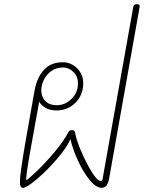

<svg xmlns="http://www.w3.org/2000/svg" viewBox="-20 -898 692 916"><path d="M646 -864 571 -442 500 -43Q492 -2 465 -2Q438 -2 407.5 -39.5Q377 -77 352 -131.5Q327 -186 316 -234Q300 -196 252.5 -140.5Q205 -85 156 -43.5Q107 -2 90 -2Q82 -2 78.5 -8.5Q75 -15 75 -32Q75 -68 102 -224L145 -467Q156 -527 189 -564Q222 -601 280 -601Q318 -601 347.5 -572.5Q377 -544 377 -500Q377 -445 340 -408Q303 -371 250 -371Q218 -371 196.5 -384Q175 -397 167 -413L133 -225Q105 -71 105 -45Q105 -39 106 -39Q111 -39 153.5 -79.5Q196 -120 240.5 -173Q285 -226 307 -269Q311 -277 324 -277Q335 -277 338 -267Q343 -233 367 -177Q391 -121 417.5 -78Q444 -35 460 -35Q469 -35 469 -42L616 -866Q618 -878 633 -878Q649 -878 646 -864ZM177 -467Q177 -436 196.5 -416Q216 -396 250 -396Q291 -396 321.5 -426.5Q352 -457 352 -500Q352 -533 330.5 -554.5Q309 -576 280 -576Q249 -576 225.5 -559.5Q202 -543 189.5 -517.5Q177 -492 177 -467Z"/></svg>

Font: Mali ExtraLight
Style: Italic
Weight: 275
Italic angle: -10°
Version: Version 1.000; ttfautohint (v1.6)